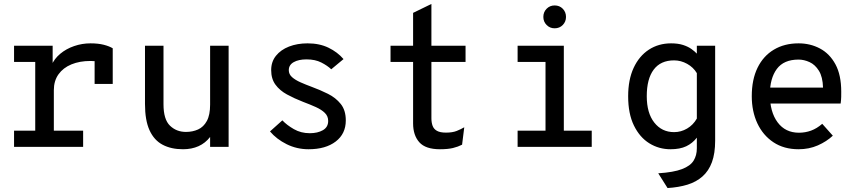

<svg xmlns="http://www.w3.org/2000/svg" viewBox="-20 -742 4352 970"><path d="M51 0V-82H158V-429H51V-511H246V-397L240 -411.5Q254 -445 284.2 -470.2Q314.5 -495.5 354.5 -509.2Q394.5 -523 437 -523Q476 -523 504.2 -515.8Q532.5 -508.5 549.5 -498V-318H458V-470.5L491 -428Q477.5 -431.5 464 -432.8Q450.5 -434 437 -434Q382.5 -434 340.8 -416.8Q299 -399.5 275.5 -366.5Q252 -333.5 252 -286.5V-82H400V0Z M904.5 12Q844.5 12 801.5 -10.8Q758.5 -33.5 735.5 -83.8Q712.5 -134 712.5 -217V-511H806V-215.5Q806 -138.5 838.8 -107Q871.5 -75.5 919.5 -75.5Q953 -75.5 980.8 -88Q1008.5 -100.5 1025 -130.8Q1041.5 -161 1041.5 -213.5V-511H1135V0H1041.5V-50Q1017.5 -19 983 -3.5Q948.5 12 904.5 12Z M1539 12Q1479.5 12 1428.2 -13.5Q1377 -39 1344 -78L1406.5 -134Q1429 -110 1464.8 -89.5Q1500.5 -69 1545 -69Q1584.5 -69 1611.2 -84.2Q1638 -99.5 1638 -131Q1638 -155 1621.2 -171.5Q1604.5 -188 1575.8 -201Q1547 -214 1511 -227.5Q1466 -245 1429.5 -265Q1393 -285 1371.5 -314.5Q1350 -344 1350 -388Q1350 -430 1374.2 -460.2Q1398.5 -490.5 1440.2 -506.8Q1482 -523 1534 -523Q1594 -523 1639.5 -501Q1685 -479 1715.5 -443.5L1653.5 -392Q1634 -410.5 1603.2 -426.2Q1572.5 -442 1528.5 -442Q1488.5 -442 1463.8 -428Q1439 -414 1439 -387.5Q1439 -367 1455.2 -352.5Q1471.5 -338 1498 -326.2Q1524.5 -314.5 1555.5 -303Q1597.5 -287.5 1636.8 -268Q1676 -248.5 1701.5 -216.8Q1727 -185 1727 -133.5Q1727 -66 1676 -27Q1625 12 1539 12Z M2202.5 12Q2130 12 2098.5 -23.2Q2067 -58.5 2067 -118.5V-429H1953V-511H2067V-677L2159.5 -722V-511H2332V-429H2159.5V-144.5Q2159.5 -123 2165.5 -106.5Q2171.5 -90 2187.5 -81Q2203.5 -72 2233 -72Q2266 -72 2287.2 -80.5Q2308.5 -89 2325.5 -99L2314.5 -11Q2294 -0.5 2268.2 5.8Q2242.5 12 2202.5 12Z M2736 -10V-511H2828.5V-10ZM2595 0V-82H2969.5V0ZM2595 -429V-511H2791V-429ZM2782 -599Q2758 -599 2741.5 -615.8Q2725 -632.5 2725 -656.5Q2725 -681 2741.5 -697.8Q2758 -714.5 2782 -714.5Q2807 -714.5 2823.2 -697.8Q2839.5 -681 2839.5 -656.5Q2839.5 -632.5 2823.2 -615.8Q2807 -599 2782 -599Z M3352.5 208 3305.5 133.5Q3383.5 128.5 3425.8 112.2Q3468 96 3484.2 69.5Q3500.5 43 3500.5 7.5V-46.5Q3478.5 -18 3446.8 -3Q3415 12 3367.5 12Q3309 12 3260.5 -18Q3212 -48 3182.8 -107.5Q3153.5 -167 3153.5 -256Q3153.5 -339.5 3181.2 -399.2Q3209 -459 3258 -491Q3307 -523 3370.5 -523Q3405.5 -523 3431 -514.8Q3456.5 -506.5 3473.5 -494.2Q3490.5 -482 3500.5 -471V-511H3593V-31Q3593 33 3576.8 77.2Q3560.5 121.5 3529.2 149.2Q3498 177 3453.5 190.8Q3409 204.5 3352.5 208ZM3385.5 -74.5Q3420.5 -74.5 3451.2 -92.5Q3482 -110.5 3500.5 -143V-372.5Q3483 -402 3451.5 -419.5Q3420 -437 3385.5 -437Q3317.5 -437 3282.5 -390.2Q3247.5 -343.5 3247.5 -256Q3247.5 -171 3285.5 -122.8Q3323.5 -74.5 3385.5 -74.5Z M4014.5 12Q3940.5 12 3887.5 -23.2Q3834.5 -58.5 3806.2 -119Q3778 -179.5 3778 -256Q3778 -340 3807.2 -399.8Q3836.5 -459.5 3889.8 -491.2Q3943 -523 4014.5 -523Q4073.5 -523 4122.5 -497Q4171.5 -471 4200.8 -417Q4230 -363 4230 -278.5Q4230 -268 4229.8 -252.5Q4229.5 -237 4227 -219H3850V-299.5H4138Q4136.5 -353.5 4117.2 -384.5Q4098 -415.5 4070 -428.2Q4042 -441 4014.5 -441Q3939.5 -441 3904.5 -393.5Q3869.5 -346 3869.5 -265.5Q3869.5 -176.5 3908.5 -124Q3947.5 -71.5 4016.5 -71.5Q4048.5 -71.5 4077.8 -82.2Q4107 -93 4134 -116.5L4187.5 -56.5Q4156 -27 4111.8 -7.5Q4067.5 12 4014.5 12Z"/></svg>

Font: Overpass Mono Light Medium
Style: Regular
Weight: 500
Monospace: yes
Version: Version 4.000